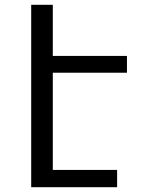

<svg xmlns="http://www.w3.org/2000/svg" viewBox="-20 -780 640 800"><path d="M110 -760H200V-547H509V-477H200V-72H468V0H110Z"/></svg>

Font: PlemolJP35 Console
Style: Regular
Weight: 400
Version: v2.0.3; ttfautohint (v1.8.4.7-5d5b-dirty) -l 6 -r 45 -G 200 